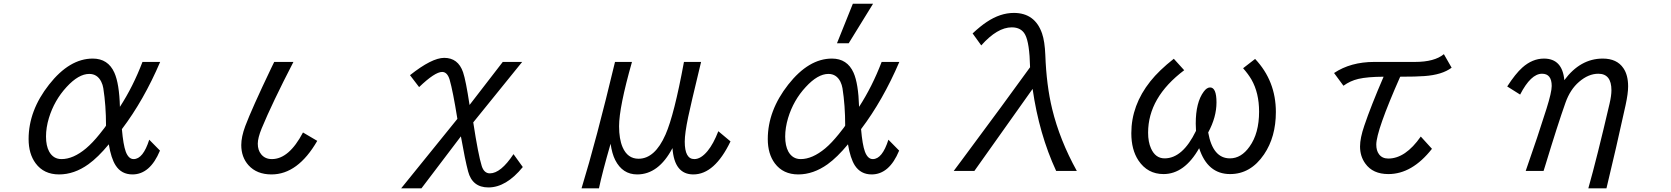

<svg xmlns="http://www.w3.org/2000/svg" viewBox="-20 -900 9040 1039"><path d="M845.7 -85Q792 43.9 696.8 43.9Q636.7 43.9 605.5 -5.4Q581.1 -43.5 568.8 -119.1Q510.3 -48.3 458.5 -11.2Q381.8 43.9 299.8 43.9Q217.3 43.9 172.9 -16.1Q134.8 -67.4 134.8 -147.5Q134.8 -301.8 245.6 -442.4Q356 -583 481.9 -583Q564.9 -583 599.1 -506.3Q625.5 -446.8 628.9 -321.8Q700.2 -431.6 751 -564.9H846.7Q758.3 -357.9 639.6 -201.2Q647 -116.2 660.6 -79.1Q675.8 -39.1 703.1 -39.1Q754.4 -39.1 787.6 -144ZM553.7 -220.7Q553.7 -329.1 539.1 -422.4Q536.1 -441.4 527.8 -458Q506.8 -500 462.9 -500Q405.3 -500 340.3 -429.2Q273.9 -357.4 244.6 -261.2Q229 -209.5 229 -161.1Q229 -110.8 246.1 -79.6Q268.6 -39.1 313 -39.1Q376.5 -39.1 445.8 -97.2Q481.4 -127.4 518.6 -173.8Q553.7 -217.3 553.7 -220.7Z M1696.8 -137.7Q1591.8 43.9 1449.2 43.9Q1369.6 43.9 1324.7 -5.9Q1285.6 -49.8 1285.6 -115.2Q1285.6 -159.2 1307.1 -217.3Q1342.3 -311 1447.8 -531.7L1463.9 -564.9H1567.9Q1452.6 -341.8 1396 -205.1Q1375 -153.3 1375 -122.6Q1375 -87.4 1393.1 -65.4Q1414.1 -39.1 1451.2 -39.1Q1543.9 -39.1 1619.6 -183.1Z M2700.7 -564.9H2805.7L2541 -237.8Q2567.9 -62 2586.9 -1.5Q2599.6 38.1 2630.9 38.1Q2689.9 38.1 2758.8 -65.9L2809.1 3.9Q2719.2 114.3 2623 114.3Q2536.1 114.3 2513.2 27.8Q2497.1 -32.2 2474.1 -162.1L2260.7 119.1H2150.9L2455.1 -256.8Q2430.7 -408.7 2413.1 -469.2Q2400.4 -510.7 2372.6 -510.7Q2333.5 -510.7 2248 -428.7L2198.7 -493.2Q2316.9 -586.9 2383.8 -586.9Q2459 -586.9 2485.8 -509.3Q2501 -464.8 2521 -332Z M3127 119.1Q3206.1 -138.7 3308.1 -564.9H3399.9Q3330.1 -319.3 3330.1 -216.8Q3330.1 -147.9 3349.1 -103.5Q3376 -41 3435.5 -41Q3523.9 -41 3581.5 -171.9Q3628.4 -278.3 3681.2 -564.9H3773.9L3764.2 -524.4Q3718.3 -334.5 3704.1 -267.1Q3685.5 -178.2 3685.5 -133.3Q3685.5 -39.1 3737.3 -39.1Q3772.9 -39.1 3809.1 -83Q3840.8 -121.6 3867.2 -189.9L3933.1 -134.8Q3847.2 43.9 3731.9 43.9Q3628.9 43.9 3619.1 -98.6Q3543.9 43.9 3428.2 43.9Q3348.6 43.9 3309.1 -34.2Q3292 -67.9 3284.2 -122.1Q3239.7 31.7 3221.2 119.1Z M4509.3 -666 4595.2 -879.9H4704.6L4572.8 -666ZM4787.6 -144 4845.7 -85Q4792.5 43.9 4696.8 43.9Q4637.2 43.9 4605.5 -5.4Q4581.5 -43.5 4568.8 -119.1Q4510.7 -48.8 4458.5 -11.2Q4381.3 43.9 4299.8 43.9Q4217.8 43.9 4172.9 -16.1Q4134.8 -67.4 4134.8 -147.5Q4134.8 -301.3 4245.6 -442.4Q4356.4 -583 4481.9 -583Q4564.9 -583 4599.1 -506.3Q4625 -447.8 4628.9 -321.8Q4664.6 -377 4695.1 -437.7Q4725.6 -498.5 4751 -564.9H4846.7Q4757.8 -357.4 4639.6 -201.2Q4647 -115.7 4660.6 -79.1Q4675.8 -39.1 4703.1 -39.1Q4754.4 -39.1 4787.6 -144ZM4553.7 -220.7Q4553.7 -329.6 4539.1 -422.4Q4536.1 -440.4 4527.8 -458Q4506.3 -500 4462.9 -500Q4405.3 -500 4340.3 -429.2Q4273.9 -357.9 4244.6 -261.2Q4229 -208.5 4229 -161.1Q4229 -111.3 4246.1 -79.6Q4269 -39.1 4313 -39.1Q4376 -39.1 4445.8 -97.2Q4463.9 -112.3 4481.9 -131.6Q4500 -150.9 4518.6 -173.8Q4553.7 -217.3 4553.7 -220.7Z M5252.9 24.9H5141.1L5184.1 -32.7Q5423.3 -354.5 5554.2 -536.1Q5551.3 -667.5 5527.8 -711.9Q5506.8 -752 5455.1 -752Q5377 -752 5290 -654.3L5243.2 -719.2Q5287.1 -759.8 5319.8 -781.2Q5393.1 -830.1 5466.3 -830.1Q5580.6 -830.1 5619.1 -718.8Q5633.8 -675.8 5636.7 -602.5Q5642.6 -438.5 5673.8 -310.1Q5714.8 -141.6 5807.1 24.9H5695.3Q5603 -174.3 5567.9 -418.9Z M6772 -581.1Q6884.3 -461.9 6884.3 -293.9Q6884.3 -158.7 6820.3 -64.5Q6748 42 6636.7 42Q6514.6 42 6469.2 -98.1Q6389.6 42 6276.4 42Q6189.9 42 6140.6 -31.7Q6102.1 -89.8 6102.1 -179.2Q6102.1 -330.6 6205.1 -460Q6252 -519 6332 -582L6388.2 -520Q6192.9 -373 6192.9 -182.1Q6192.9 -131.8 6208.5 -97.2Q6232.4 -43 6282.2 -43Q6379.9 -43 6452.1 -191.9Q6450.7 -214.8 6450.7 -231.4Q6450.7 -346.2 6494.1 -404.3Q6510.7 -426.8 6528.3 -426.8Q6563 -426.8 6563 -345.7Q6563 -266.1 6518.1 -183.1Q6543 -43 6635.7 -43Q6696.8 -43 6741.7 -106.4Q6793.5 -178.2 6793.5 -295.9Q6793.5 -397 6752.4 -469.2Q6735.4 -498.5 6707 -530.8Z M7199.2 -504.9Q7289.1 -564.9 7417 -564.9H7637.2Q7742.7 -564.9 7793.5 -606.9L7835.4 -533.7Q7784.2 -495.1 7688 -488.3Q7645 -484.9 7557.1 -484.9Q7427.7 -192.4 7427.7 -117.2Q7427.7 -85 7442.4 -65.4Q7459.5 -42 7492.7 -42Q7585.4 -42 7668.5 -161.1L7729 -94.7Q7621.6 42 7493.2 42Q7408.7 42 7368.2 -15.1Q7339.8 -54.2 7339.8 -107.4Q7339.8 -152.8 7362.8 -219.7Q7398.9 -326.7 7467.3 -484.9Q7379.4 -484.4 7331.1 -473.1Q7287.1 -462.9 7250 -436Z M8236.3 24.9Q8303.2 -166 8349.1 -312.5Q8377 -401.4 8377 -434.6Q8377 -501 8324.7 -501Q8264.2 -501 8206.1 -388.2L8136.2 -432.1Q8180.7 -501 8217.8 -534.2Q8272.5 -583 8335 -583Q8434.6 -583 8445.3 -466.3Q8531.7 -583 8653.3 -583Q8730 -583 8765.1 -530.8Q8790.5 -493.7 8790.5 -432.6Q8790.5 -394 8776.9 -331.5Q8725.1 -95.2 8673.3 119.1H8575.2Q8622.1 -46.9 8689.9 -338.4Q8700.2 -382.3 8700.2 -411.6Q8700.2 -501 8629.4 -501Q8575.7 -501 8524.9 -457Q8477.1 -416 8451.7 -344.7Q8409.7 -226.6 8342.8 -6.3L8333 24.9Z"/></svg>

Font: FORM UDPGothic
Style: Regular
Weight: 400
Foundry: Pronama LLC
Version: Version 1.05101